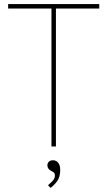

<svg xmlns="http://www.w3.org/2000/svg" viewBox="-20 -720 528 944"><path d="M233 0V-678H20V-700H468V-678H255V0ZM229 204 216 191Q223 184 231 177Q239 170 244.5 162Q250 154 250 144Q250 136 247 131Q244 126 233 121Q223 116 218 109Q213 102 213 92Q213 83 220 75.5Q227 68 240 68Q257 68 266.5 80.5Q276 93 276 114Q276 127 274 138.5Q272 150 267 160.5Q262 171 252.5 181.5Q243 192 229 204Z"/></svg>

Font: Lexend Deca Thin
Style: Regular
Weight: 250
Designer: Bonnie Shaver-Troup, Thomas Jockin
Foundry: Lexend
Version: Version 1.007